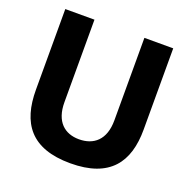

<svg xmlns="http://www.w3.org/2000/svg" viewBox="-132 -870 995 1008"><g transform="rotate(20 365.5 -366.0)"><path d="M667 -288V-742H506V-281C506 -171 446 -124 365 -124C285 -124 227 -172 227 -281V-742H64V-292C64 -106 144 10 365 10C586 10 667 -106 667 -288Z"/></g></svg>

Font: 18Franklin
Style: Bold
Weight: 700
Designer: Pablo Impallari, Rodrigo Fuenzalida (Modified by Dan O. Williams)
Version: Version 0.025;PS 000.025;hotconv 1.0.88;makeotf.lib2.5.64775